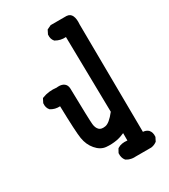

<svg xmlns="http://www.w3.org/2000/svg" viewBox="-204 -801 909 1034"><g transform="rotate(-30 250.0 -284.0)"><path d="M325.7 136.7Q321.3 137.2 317.1 137Q313 136.7 308.8 136.5Q304.7 136.2 300.8 135.3Q296.9 134.3 293 133.3Q289.1 132.3 285.4 130.9Q281.7 129.4 278.1 127.4Q274.4 125.5 271 123.5L270 122.6L268.6 121.6Q261.2 112.3 258.1 101.1Q254.9 89.8 255.9 77.1V75.2L256.8 73.2L267.6 53.7L269 51.8L271 50.3Q293.9 35.2 331.1 39.6V-6.3Q307.1 4.9 281.7 9.8Q248.5 15.6 215.8 12.7Q198.2 11.2 182.6 2.2Q167 -6.8 153.8 -22.5Q127.4 -53.2 120.1 -98.1Q113.3 -139.2 109.4 -301.3Q77.6 -299.8 53.7 -314.9L52.2 -315.9L51.3 -316.9Q36.6 -333.5 39.1 -359.4V-361.3L40 -362.8L49.8 -382.3L51.8 -385.7L55.2 -387.2Q95.7 -403.3 144.5 -397.5Q147.5 -397.9 149.2 -398.2Q150.9 -398.4 153.3 -398.4Q176.3 -399.4 190.2 -388.7Q204.1 -377.9 205.1 -356.9Q209 -159.7 211.9 -131.8Q214.4 -106.9 227.5 -93.8Q239.7 -81.5 266.1 -85.9Q292.5 -89.8 331.1 -139.2L323.2 -608.4Q289.1 -606 260.7 -622.6L259.3 -623L258.3 -624.5Q243.7 -641.1 246.1 -667V-668.9L247.1 -670.4L256.8 -689.9L258.3 -692.9L261.2 -694.3L281.7 -704.1L283.7 -705.1H286.1H381.8H382.3Q405.8 -703.6 414.8 -683.6Q423.8 -663.6 420.9 -630.4L426.8 41Q445.3 42 458.5 53.2L459 53.7L459.5 54.2Q474.1 70.8 471.7 96.7V98.6L470.7 100.1L460.9 119.6L460 121.6L458 123Q442.4 134.3 423.8 136.7H423.3H422.9Z"/></g></svg>

Font: NaikaiFont
Style: Bold
Weight: 700
Version: Version 1.89